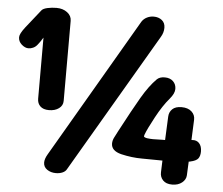

<svg xmlns="http://www.w3.org/2000/svg" viewBox="-54 -828 1045 899"><g transform="rotate(5 469.0 -378.5)"><path d="M182 -287Q155 -287 141 -300.5Q127 -314 127 -336V-623Q113 -600 102 -587Q94 -577 83 -572Q72 -567 61 -567Q45 -567 29 -581Q13 -595 13 -615Q13 -631 37 -662L106 -749Q113 -758 133.5 -762.5Q154 -767 176 -767Q206 -767 226.5 -751.5Q247 -736 247 -712V-336Q247 -314 228.5 -300.5Q210 -287 182 -287ZM674 -674 291 -20Q285 -8 271 -2Q257 4 240 4Q216 4 198.5 -8Q181 -20 181 -41Q181 -58 194 -80L577 -737Q586 -751 601 -758.5Q616 -766 633 -766Q656 -766 671.5 -753.5Q687 -741 687 -718Q687 -695 674 -674ZM908 -156Q908 -135 899 -123Q890 -111 862 -105Q860 -104 855 -104L852 -39Q851 -19 833 -4.5Q815 10 787 10Q758 10 743.5 -5.5Q729 -21 730 -43L732 -98L635 -99Q588 -99 537 -111Q490 -123 490 -157Q490 -172 498 -187L514 -218Q570 -324 604 -382Q638 -440 672 -474Q685 -487 709 -487Q734 -487 748.5 -473Q763 -459 763 -437Q763 -416 741 -390Q710 -354 679 -296.5Q648 -239 638 -212L636 -204Q636 -199 651 -196Q667 -194 679 -194L724 -195H736L741 -306Q742 -327 756.5 -341Q771 -355 800 -355Q830 -355 847 -339.5Q864 -324 863 -301L859 -206H863Q883 -208 895.5 -194.5Q908 -181 908 -156Z"/></g></svg>

Font: Mali
Style: Bold
Weight: 700
Designer: Kitiyaporn Chalermlarp | Katatrad Aksorn Co.,Ltd.
Foundry: Cadson Demak Co.,Ltd.
Version: Version 1.000; ttfautohint (v1.6)